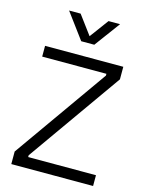

<svg xmlns="http://www.w3.org/2000/svg" viewBox="-135 -1012 834 1093"><g transform="rotate(15 281.5 -465.0)"><path d="M41.5 0H523.5V-63.5H124V-74L514 -626V-700H53V-636.5H431.5V-626L41.5 -74ZM322 -778.5 433.5 -929.5H365.5L283.5 -818.5L201 -929.5H133L245 -778.5Z"/></g></svg>

Font: MCL Standard Light
Style: Regular
Weight: 300
Designer: Květoslav Bartoš
Foundry: Florian Karsten
Version: Version 1.001;Glyphs 3.2.3 (3260)